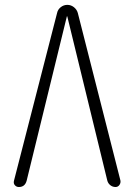

<svg xmlns="http://www.w3.org/2000/svg" viewBox="-20 -750 540 770"><path d="M55.7 0Q45.9 0 39.6 -7.3Q33.2 -14.6 36.1 -25.4L209 -698.2Q211.9 -711.9 223.6 -721.2Q235.4 -730.5 250 -730.5Q264.6 -730.5 276.4 -721.2Q288.1 -711.9 292 -698.2L462.9 -26.4Q464.8 -16.6 459 -8.3Q453.1 0 443.4 0Q431.6 0 422.4 -7.3Q413.1 -14.6 410.2 -26.4L250 -683.6Q250 -684.6 249 -684.6Q248 -684.6 248 -683.6L86.9 -25.4Q80.1 0 55.7 0Z"/></svg>

Font: Rounded Mgen+ 2m light
Style: Regular
Weight: 200
Designer: [Source Han Sans]
Ryoko NISHIZUKA  (kana & ideographs); Paul D. Hunt (Latin, Greek & Cyrillic); Wenlong ZHANG  (bopomofo
Version: Version 1.059.20150602